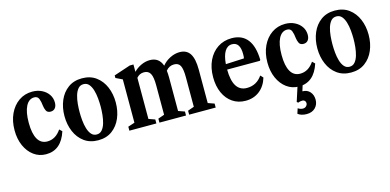

<svg xmlns="http://www.w3.org/2000/svg" viewBox="-72 -956 3319 1632"><g transform="rotate(-15 1587.0 -140.0)"><path d="M237 10.5Q176 10.5 129 -24Q82 -58.5 55.2 -118.5Q28.5 -178.5 28.5 -255Q28.5 -336.5 58 -399.5Q87.5 -462.5 139.2 -498.5Q191 -534.5 258 -534.5Q304.5 -534.5 341.2 -516.2Q378 -498 399.5 -466.8Q421 -435.5 421 -395.5Q421 -365 406.8 -347.2Q392.5 -329.5 367.5 -329.5Q338 -329.5 328 -350.8Q318 -372 315.5 -394Q312 -432 301.8 -457.5Q291.5 -483 262 -483Q214.5 -483 188 -431.5Q161.5 -380 161.5 -286Q161.5 -191 190 -141.5Q218.5 -92 274.5 -92Q347.5 -92 396.5 -164.5L419 -143Q369.5 10.5 237 10.5Z M695.5 10.5Q623 10.5 572.5 -26.5Q522 -63.5 495.8 -125.5Q469.5 -187.5 469.5 -262Q469.5 -337 495.8 -398.8Q522 -460.5 572.5 -497.5Q623 -534.5 695.5 -534.5Q768 -534.5 818.2 -497.5Q868.5 -460.5 894.8 -398.8Q921 -337 921 -262Q921 -187.5 894.8 -125.5Q868.5 -63.5 818.2 -26.5Q768 10.5 695.5 10.5ZM695.5 -40.5Q724 -40.5 742.2 -61.8Q760.5 -83 770.5 -117Q780.5 -151 784.2 -189.2Q788 -227.5 788 -262Q788 -296 784.5 -334.5Q781 -373 771 -406.8Q761 -440.5 743 -461.8Q725 -483 695.5 -483Q666 -483 647.8 -461.8Q629.5 -440.5 619.5 -406.8Q609.5 -373 606 -334.5Q602.5 -296 602.5 -262Q602.5 -227.5 606 -189.2Q609.5 -151 619.5 -117Q629.5 -83 647.8 -61.8Q666 -40.5 695.5 -40.5Z M970.5 0V-35L1029.5 -54.5V-435.5L971.5 -463.5V-486L1117 -534.5H1149.5V-470Q1178 -499.5 1216 -517Q1254 -534.5 1292.5 -534.5Q1373 -534.5 1399.5 -457Q1427.5 -492 1469.8 -513.2Q1512 -534.5 1554.5 -534.5Q1616 -534.5 1645.2 -489.5Q1674.5 -444.5 1674.5 -348V-54.5L1730 -35V0H1496.5V-35L1552 -54.5V-314.5Q1552 -387 1536.5 -416.5Q1521 -446 1482.5 -446Q1439 -446 1410 -410Q1413.5 -382.5 1413.5 -348V-54.5L1469 -35V0H1235V-35L1290.5 -54.5V-314.5Q1290.5 -386 1273.8 -416.8Q1257 -447.5 1218 -447.5Q1178.5 -447.5 1152.5 -416.5V-54.5L1208 -35V0Z M1993 10.5Q1927.5 10.5 1878.5 -22.8Q1829.5 -56 1802.5 -115.8Q1775.5 -175.5 1775.5 -254Q1775.5 -337.5 1805.5 -400.5Q1835.5 -463.5 1889 -499Q1942.5 -534.5 2012.5 -534.5Q2103.5 -534.5 2151 -473.2Q2198.5 -412 2201 -293L2195 -286.5H1907.5Q1909 -92 2031 -92Q2116.5 -92 2166 -165L2188 -141.5Q2166.5 -69.5 2115.2 -29.5Q2064 10.5 1993 10.5ZM2002.5 -484Q1962 -484 1938.2 -445.2Q1914.5 -406.5 1909 -334L2070 -341.5Q2073 -351.5 2073 -379Q2073 -484 2002.5 -484Z M2462 10.5Q2401 10.5 2354 -24Q2307 -58.5 2280.2 -118.5Q2253.5 -178.5 2253.5 -255Q2253.5 -336.5 2283 -399.5Q2312.5 -462.5 2364.2 -498.5Q2416 -534.5 2483 -534.5Q2529.5 -534.5 2566.2 -516.2Q2603 -498 2624.5 -466.8Q2646 -435.5 2646 -395.5Q2646 -365 2631.8 -347.2Q2617.5 -329.5 2592.5 -329.5Q2563 -329.5 2553 -350.8Q2543 -372 2540.5 -394Q2537 -432 2526.8 -457.5Q2516.5 -483 2487 -483Q2439.5 -483 2413 -431.5Q2386.5 -380 2386.5 -286Q2386.5 -191 2415 -141.5Q2443.5 -92 2499.5 -92Q2572.5 -92 2621.5 -164.5L2644 -143Q2594.5 10.5 2462 10.5ZM2464 254Q2440.5 254 2419.8 247.8Q2399 241.5 2387 230.5L2401.5 186Q2422.5 200.5 2444.5 200.5Q2463 200.5 2474.2 188.8Q2485.5 177 2485.5 163Q2485.5 150 2477.2 141.8Q2469 133.5 2455.5 133.5Q2448 133.5 2437.2 135.5Q2426.5 137.5 2419 141.5L2407.5 132.5L2455.5 -16.5H2500.5L2477.5 57.5Q2519.5 57.5 2543.8 85.2Q2568 113 2568 155Q2568 197.5 2540 225.8Q2512 254 2464 254Z M2920.5 10.5Q2848 10.5 2797.5 -26.5Q2747 -63.5 2720.8 -125.5Q2694.5 -187.5 2694.5 -262Q2694.5 -337 2720.8 -398.8Q2747 -460.5 2797.5 -497.5Q2848 -534.5 2920.5 -534.5Q2993 -534.5 3043.2 -497.5Q3093.5 -460.5 3119.8 -398.8Q3146 -337 3146 -262Q3146 -187.5 3119.8 -125.5Q3093.5 -63.5 3043.2 -26.5Q2993 10.5 2920.5 10.5ZM2920.5 -40.5Q2949 -40.5 2967.2 -61.8Q2985.5 -83 2995.5 -117Q3005.5 -151 3009.2 -189.2Q3013 -227.5 3013 -262Q3013 -296 3009.5 -334.5Q3006 -373 2996 -406.8Q2986 -440.5 2968 -461.8Q2950 -483 2920.5 -483Q2891 -483 2872.8 -461.8Q2854.5 -440.5 2844.5 -406.8Q2834.5 -373 2831 -334.5Q2827.5 -296 2827.5 -262Q2827.5 -227.5 2831 -189.2Q2834.5 -151 2844.5 -117Q2854.5 -83 2872.8 -61.8Q2891 -40.5 2920.5 -40.5Z"/></g></svg>

Font: Libre Caslon Condensed
Style: Bold
Weight: 700
Designer: Pablo Impallari, Rodrigo Fuenzalida, Katja Schimmel, Ertekin Erdin
Foundry: Pablo Impallari, Rodrigo Fuenzalida
Version: Version 2.000; ttfautohint (v1.8.4.7-5d5b);gftools[0.9.33]